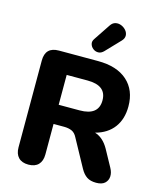

<svg xmlns="http://www.w3.org/2000/svg" viewBox="-137 -1054 975 1161"><g transform="rotate(15 350.0 -473.0)"><path d="M236 -388H367Q485 -388 485 -482Q485 -575 367 -575H236ZM418 -772Q402 -756 384 -756Q366 -756 352 -767Q338 -778 333.5 -794.5Q329 -811 341 -828L409 -930Q422 -950 440.5 -954Q459 -958 477 -950.5Q495 -943 507 -928.5Q519 -914 519.5 -896.5Q520 -879 504 -862ZM152 9Q111 9 89.5 -13.5Q68 -36 68 -77V-620Q68 -705 153 -705H397Q516 -705 581 -647Q646 -589 646 -487Q646 -408 606.5 -355Q567 -302 492 -282Q545 -266 579 -205L636 -101Q651 -74 649.5 -49Q648 -24 630 -7.5Q612 9 576 9Q540 9 517.5 -6Q495 -21 478 -52L384 -224Q371 -250 350.5 -259Q330 -268 302 -268H236V-77Q236 -36 214.5 -13.5Q193 9 152 9Z"/></g></svg>

Font: Chiron GoRound TC EB
Style: Regular
Weight: 700
Designer: Ryoko NISHIZUKA 西塚涼子 (kana, bopomofo & ideographs); Paul D. Hunt (Latin, Greek & Cyrillic); Sandoll Communications 산돌커뮤니
Foundry: Adobe
Version: Version 1.000;hotconv 1.1.1;makeotfexe 2.6.0